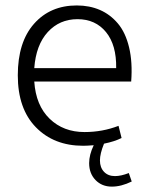

<svg xmlns="http://www.w3.org/2000/svg" viewBox="-20 -530 550 711"><path d="M106.9 -277.8H410.2Q411.6 -363.3 372.6 -411.1Q333.5 -459 267.1 -459Q200.7 -459 157 -411.4Q113.3 -363.8 106.9 -277.8ZM457 110.8 467.8 142.1Q429.2 161.1 394 161.1Q357.4 161.1 333.7 136.7Q310.1 112.3 310.1 74.2Q310.1 43 327.1 7.8Q300.8 9.8 288.1 9.8Q179.7 9.8 112.8 -58.8Q45.9 -127.4 45.9 -251Q45.9 -374 106 -441.9Q166 -509.8 264.2 -509.8Q311.5 -509.8 349.9 -493.2Q388.2 -476.6 416.5 -443.1Q444.8 -409.7 458 -354.7Q471.2 -299.8 465.8 -228H106.9Q112.8 -139.6 163.8 -90.3Q214.8 -41 293 -41Q359.4 -41 418.9 -64L430.2 -19Q404.3 -5.9 365.2 2Q350.1 39.1 350.1 64Q350.1 90.3 365.2 106.2Q380.4 122.1 405.8 122.1Q428.2 122.1 457 110.8Z"/></svg>

Font: LT Hoop Light
Style: Regular
Weight: 300
Designer: Daniel Lyons
Foundry: LyonsType
Version: Version 1.000